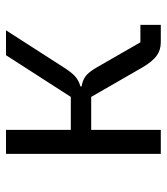

<svg xmlns="http://www.w3.org/2000/svg" viewBox="22 -578 556 640"><g transform="rotate(-90 300.0 -258.0)"><path d="M107 -516H187V-300H297L436 -516H519L393 -320Q376 -294 363 -283.5Q350 -273 332 -268V-264Q352 -261 366 -250.5Q380 -240 395 -214L479 -68H537V0H479Q453 0 434 -14Q415 -28 396 -60L297 -232H187V0H107Z"/></g></svg>

Font: PlemolJP35 Console
Style: Regular
Weight: 400
Version: v2.0.3; ttfautohint (v1.8.4.7-5d5b-dirty) -l 6 -r 45 -G 200 